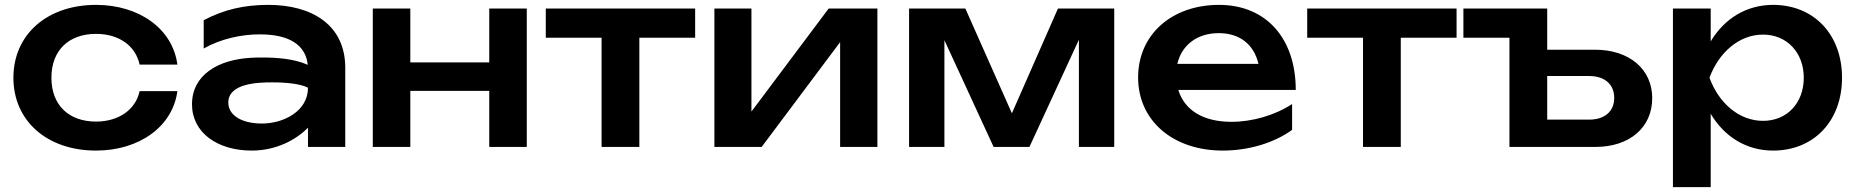

<svg xmlns="http://www.w3.org/2000/svg" viewBox="-20 -603 7617 788"><path d="M553 -229C537 -153 467 -104 374 -104C263 -104 191 -171 191 -284C191 -397 263 -464 374 -464C466 -464 536 -417 553 -338H708C689 -484 552 -583 374 -583C173 -583 35 -461 35 -284C35 -107 173 15 374 15C552 15 689 -84 708 -229Z M1244 0H1397V-325C1397 -501 1260 -583 1081 -583C983 -583 899 -564 816 -520V-404C887 -444 971 -462 1046 -462C1171 -462 1235 -416 1243 -337C1187 -362 1116 -367 1056 -367C1042 -367 1028 -367 1013 -366C873 -359 768 -294 768 -175C768 -58 873 15 1013 15C1115 15 1196 -30 1244 -79ZM1244 -243C1244 -146 1143 -96 1055 -96C970 -96 917 -131 917 -182C917 -262 1041 -265 1098 -265C1155 -265 1214 -259 1244 -243Z M1510 0H1664V-230H1988V0H2142V-568H1988V-347H1664V-568H1510Z M2449 0H2604V-448H2833V-568H2220V-448H2449Z M3106 0 3428 -430V0H3581V-568H3381L3064 -145V-568H2912V0Z M3856 0V-438L4058 0H4205L4408 -440V0H4553V-568H4322L4133 -138L3942 -568H3711V0Z M4998 15C5106 15 5210 -17 5283 -70V-176C5213 -130 5120 -103 5034 -103C4918 -103 4841 -151 4816 -234H5298C5298 -445 5177 -583 4983 -583C4790 -583 4651 -462 4651 -285C4651 -106 4796 15 4998 15ZM4982 -467C5068 -467 5126 -421 5145 -341H4812C4830 -418 4893 -467 4982 -467Z M5574 0H5729V-448H5958V-568H5345V-448H5574Z M6330 -399V-568H5986V-448H6175V0H6528C6667 0 6761 -79 6761 -200C6761 -319 6667 -399 6526 -399ZM6330 -291H6502C6566 -291 6605 -257 6605 -201C6605 -146 6566 -112 6502 -112H6330Z M6846 165H7001V-136C7057 -42 7147 15 7257 15C7424 15 7540 -106 7540 -284C7540 -462 7424 -583 7257 -583C7148 -583 7057 -527 7001 -433V-568H6846ZM7383 -284C7383 -180 7314 -107 7216 -107C7117 -107 7034 -180 6996 -284C7034 -387 7117 -461 7216 -461C7314 -461 7383 -387 7383 -284Z"/></svg>

Font: Bounded Med
Style: Regular
Weight: 500
Designer: Vlad Churkin
Version: Version 3.0